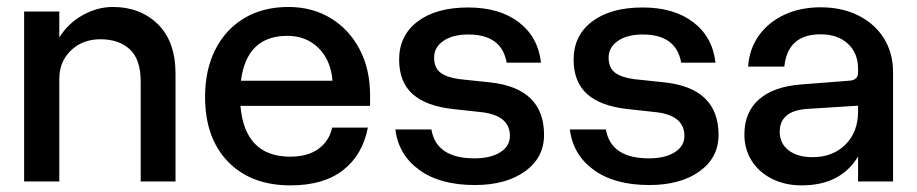

<svg xmlns="http://www.w3.org/2000/svg" viewBox="-20 -534 2699 565"><path d="M394 -294.5Q394 -359.5 361.8 -389Q329.5 -418.5 275.5 -418.5Q223.5 -418.5 189 -385.8Q154.5 -353 154.5 -301.5V0H51V-500H154.5V-424Q182 -467 224.8 -490.2Q267.5 -513.5 312 -513.5Q392.5 -513.5 444.5 -462.8Q496.5 -412 496.5 -316.5V0H394Z M583.5 -248.5Q583.5 -329 613.8 -388.5Q644 -448 699.2 -480.8Q754.5 -513.5 828.5 -513.5Q898.5 -513.5 952.8 -480.8Q1007 -448 1038 -389.5Q1069 -331 1069 -253V-222.5H687.5Q700.5 -73 834 -73Q886 -73 917.5 -96.2Q949 -119.5 957.5 -158.5H1062.5Q1047 -78 989.5 -33.2Q932 11.5 835 11.5Q718.5 11.5 651 -58.2Q583.5 -128 583.5 -248.5ZM825.5 -428.5Q706 -428.5 689 -296.5H958.5Q953.5 -357 917.2 -392.8Q881 -428.5 825.5 -428.5Z M1400.5 -203.5 1314 -213Q1234.5 -221.5 1194.5 -257Q1154.5 -292.5 1154.5 -358.5Q1154.5 -429.5 1209 -470.8Q1263.5 -512 1357.5 -512Q1450 -512 1506.8 -468.5Q1563.5 -425 1572 -349.5H1471Q1456.5 -432.5 1358 -432.5Q1312.5 -432.5 1285 -413.8Q1257.5 -395 1257.5 -364.5Q1257.5 -334.5 1276.2 -320.2Q1295 -306 1333 -301L1423 -291.5Q1581 -274 1581 -137Q1581 -70 1525 -29.8Q1469 10.5 1377 10.5Q1275 10.5 1213.8 -34Q1152.5 -78.5 1143.5 -153H1249.5Q1264 -68 1376.5 -68Q1423 -68 1451.8 -85.8Q1480.5 -103.5 1480.5 -134Q1480.5 -193 1400.5 -203.5Z M1914 -203.5 1827.5 -213Q1748 -221.5 1708 -257Q1668 -292.5 1668 -358.5Q1668 -429.5 1722.5 -470.8Q1777 -512 1871 -512Q1963.5 -512 2020.2 -468.5Q2077 -425 2085.5 -349.5H1984.5Q1970 -432.5 1871.5 -432.5Q1826 -432.5 1798.5 -413.8Q1771 -395 1771 -364.5Q1771 -334.5 1789.8 -320.2Q1808.5 -306 1846.5 -301L1936.5 -291.5Q2094.5 -274 2094.5 -137Q2094.5 -70 2038.5 -29.8Q1982.5 10.5 1890.5 10.5Q1788.5 10.5 1727.2 -34Q1666 -78.5 1657 -153H1763Q1777.5 -68 1890 -68Q1936.5 -68 1965.2 -85.8Q1994 -103.5 1994 -134Q1994 -193 1914 -203.5Z M2608 -321.5V0H2505V-73.5Q2454 11.5 2339 11.5Q2290 11.5 2251.8 -7.8Q2213.5 -27 2192 -61Q2170.5 -95 2170.5 -138.5Q2170.5 -204 2213.8 -241.8Q2257 -279.5 2338 -285.5L2479 -296.5Q2505 -298 2505 -320.5V-332Q2505 -377.5 2475.2 -405.2Q2445.5 -433 2394.5 -433Q2298 -433 2288 -338H2181.5Q2185 -390 2213 -429.2Q2241 -468.5 2288 -490.5Q2335 -512.5 2395 -512.5Q2458 -512.5 2506.2 -488.2Q2554.5 -464 2581.2 -421Q2608 -378 2608 -321.5ZM2274.5 -146Q2274.5 -112 2300.5 -91.8Q2326.5 -71.5 2371 -71.5Q2430.5 -71.5 2467.8 -108.5Q2505 -145.5 2505 -205.5V-223L2355 -213.5Q2274.5 -208 2274.5 -146Z"/></svg>

Font: Overused Grotesk Medium
Style: Regular
Weight: 525
Version: Version 0.004